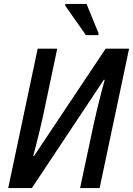

<svg xmlns="http://www.w3.org/2000/svg" viewBox="-20 -963 681 983"><path d="M22 0 173 -714H273L201 -372Q194 -339 184.5 -300Q175 -261 166 -225.5Q157 -190 150 -164H154L521 -714H641L490 0H390L462 -338Q470 -374 480 -415Q490 -456 499.5 -493Q509 -530 516 -554L512 -555L143 0ZM420 -783 314 -934V-943H423L484 -794V-783Z"/></svg>

Font: Noto Sans SemiCondensed Medium
Style: Italic
Weight: 500
Width: 4
Italic angle: -12°
Designer: Monotype Design Team
Foundry: Monotype Imaging Inc.
Version: Version 2.013; ttfautohint (v1.8.4.7-5d5b)